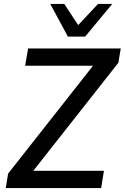

<svg xmlns="http://www.w3.org/2000/svg" viewBox="-20 -950 630 970"><path d="M9 0 21 -73 480 -656 481 -618H107L122 -705H590L578 -633L119 -50L117 -87H505L491 0ZM323 -765 234 -930H305L375 -823L475 -930H547L410 -765Z"/></svg>

Font: Nunito Sans 10pt SemiCondensed SemiBold
Style: Italic
Weight: 600
Width: 4
Italic angle: -9°
Designer: Vernon Adams
Foundry: Vernon Adams
Version: Version 3.101;gftools[0.9.27]